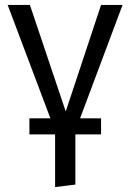

<svg xmlns="http://www.w3.org/2000/svg" viewBox="-20 -546 527 777"><path d="M476 -526 304 -67H389V-2H285V201L203 211V-2H99V-67H184L11 -526H101L246 -95L389 -526Z"/></svg>

Font: FiraGO Book
Style: Regular
Weight: 350
Designer: bBox Type
Foundry: bBox Type GmbH
Version: Version 1.001;PS 001.001;hotconv 1.0.88;makeotf.lib2.5.64775